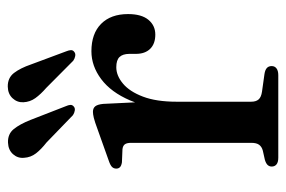

<svg xmlns="http://www.w3.org/2000/svg" viewBox="-141 -595 736 494"><g transform="rotate(-90 227.0 -348.0)"><path d="M194.6 -261.3Q194.6 -332.4 215.7 -381.4Q236.7 -430.4 270.4 -455.6Q304.1 -480.8 342.1 -480.8Q387.6 -480.8 412.7 -455.8Q437.8 -430.8 437.8 -386.6Q437.8 -352 423.1 -334.2Q408.4 -316.4 385 -316.4Q361.4 -316.4 348.4 -329.6Q335.4 -342.8 335.4 -366.3V-383.4Q335.2 -400.3 327.3 -408.5Q319.3 -416.8 301.1 -416.8Q279.4 -416.8 258.9 -399.6Q238.4 -382.5 225.4 -348.2Q212.3 -313.9 212.3 -261.5ZM206.7 -450.5 212.3 -334.6V-69.9Q212.3 -57.2 218.2 -50.6Q224.1 -43.9 238.2 -41.9L283.1 -35.6Q293.6 -34.1 298.8 -29.6Q304 -25.1 304 -17Q304 -9.1 298 -4.6Q292 0 280.5 0H68.2Q56.6 0 51 -4.6Q45.5 -9.1 45.5 -16.8Q45.5 -23.2 49.7 -27.6Q54 -31.9 62.8 -34.5L86.4 -39.8Q96.3 -42.4 101.4 -49.2Q106.5 -55.9 106.5 -69.6V-378.2Q106.5 -389.7 102.7 -394.8Q98.9 -399.9 90.1 -400.9L56.3 -402.3Q47.6 -403.7 43.9 -407.3Q40.2 -411 40.2 -416.8Q40.2 -423.4 44.5 -427.8Q48.9 -432.2 60.1 -436L140.9 -464.8Q160.8 -472.2 170.6 -474.6Q180.4 -476.9 186.2 -476.9Q195.7 -476.9 200.5 -470.9Q205.3 -464.8 206.7 -450.5ZM165.4 -637.6 200.8 -546.6Q203.6 -540.4 204.1 -535.2Q204.5 -529.9 199.8 -526.1Q195.7 -522.5 189.5 -523.6Q183.2 -524.6 177.7 -528.3L107.4 -596.3Q89.6 -610.2 79.3 -623.6Q69 -637 68 -654.1Q66.4 -670.1 77.2 -682.4Q88.1 -694.6 106.7 -695.4Q129 -696.4 141.9 -680.6Q154.7 -664.7 165.4 -637.6ZM308.2 -636.2 342.1 -545.2Q344.8 -538.6 345 -533.4Q345.1 -528.1 340.2 -524.7Q335.9 -521.3 329.7 -522.5Q323.4 -523.6 317.8 -527.5L248 -596.9Q231.3 -611.4 221.5 -625.1Q211.7 -638.8 210.9 -655.9Q210.2 -671.9 221.3 -683.8Q232.4 -695.6 251 -696Q273.5 -696.4 286.2 -680.1Q298.8 -663.7 308.2 -636.2Z"/></g></svg>

Font: Fraunces
Style: Regular
Weight: 900
Version: Version 1.000;[b76b70a41]